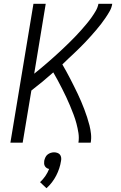

<svg xmlns="http://www.w3.org/2000/svg" viewBox="-20 -755 640 1016"><path d="M35 0 157 -735H222L161 -365Q177 -378 193.5 -391.5Q210 -405 226 -419Q242 -433 258 -447Q274 -461 289.5 -475.5Q305 -490 320.5 -504.5Q336 -519 351 -534Q366 -549 381 -564.5Q396 -580 410 -596Q424 -612 437.5 -628Q451 -644 463.5 -661.5Q476 -679 486.5 -697Q497 -715 501 -735H574Q571 -715 561 -697Q551 -679 539 -661.5Q527 -644 514.5 -627.5Q502 -611 488 -595Q474 -579 460 -563Q446 -547 431.5 -532Q417 -517 402 -502Q387 -487 371.5 -472.5Q356 -458 340.5 -443.5Q325 -429 310 -414Q321 -395 331.5 -376Q342 -357 352 -337.5Q362 -318 372 -298Q382 -278 391.5 -258Q401 -238 409.5 -218Q418 -198 426 -177Q434 -156 441 -134.5Q448 -113 453.5 -91.5Q459 -70 461.5 -46.5Q464 -23 460 0H395Q399 -26 395 -51.5Q391 -77 384.5 -101.5Q378 -126 369 -149.5Q360 -173 350.5 -196Q341 -219 330.5 -241Q320 -263 309 -285Q298 -307 286 -329Q274 -351 262 -372Q234 -347 205 -323Q176 -299 146 -276L100 0ZM226 241 192 209Q208 194 220 176.5Q232 159 240 139Q233 138 227 134Q221 130 217.5 124Q214 118 213.5 110.5Q213 103 214 96Q216 87 220 78Q224 69 231.5 63Q239 57 248 54Q257 51 266 51Q275 51 283.5 54Q292 57 297 63Q302 69 303.5 78Q305 87 303 96Q297 136 277.5 174Q258 212 226 241Z"/></svg>

Font: Iosevka Curly LtExObl
Style: Regular
Weight: 300
Width: 7
Italic angle: -9°
Monospace: yes
Designer: Belleve Invis
Foundry: Belleve Invis
Version: Version 11.1.0; ttfautohint (v1.8.3)